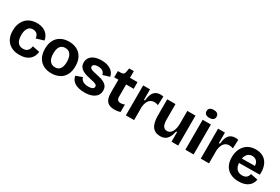

<svg xmlns="http://www.w3.org/2000/svg" viewBox="80 -1820 4255 2914"><g transform="rotate(30 2207.5 -362.5)"><path d="M306 14Q238 14 187.5 -6Q137 -26 103 -62Q69 -98 52 -147.5Q35 -197 35 -256Q35 -318 52.5 -369Q70 -420 103.5 -458.5Q137 -497 187 -518Q237 -539 301 -539Q368 -539 415.5 -517Q463 -495 492 -456Q521 -417 529 -366L397 -326Q394 -358 381 -381Q368 -404 345.5 -415Q323 -426 295 -426Q267 -426 246 -415.5Q225 -405 210.5 -383.5Q196 -362 188.5 -331.5Q181 -301 181 -262Q181 -208 195 -170.5Q209 -133 237.5 -113.5Q266 -94 308 -94Q347 -94 370.5 -110Q394 -126 405.5 -151Q417 -176 419 -202L545 -177Q542 -137 526 -102.5Q510 -68 480.5 -41.5Q451 -15 408 -0.5Q365 14 306 14Z M864 14Q785 14 725 -17.5Q665 -49 631 -110.5Q597 -172 597 -264Q597 -356 631.5 -417Q666 -478 726.5 -508.5Q787 -539 863 -539Q942 -539 1002 -508Q1062 -477 1096.5 -415.5Q1131 -354 1131 -262Q1131 -168 1096 -106.5Q1061 -45 1000 -15.5Q939 14 864 14ZM868 -93Q907 -93 933 -111.5Q959 -130 972.5 -166Q986 -202 986 -254Q986 -309 971.5 -347.5Q957 -386 929.5 -406.5Q902 -427 860 -427Q822 -427 795.5 -409Q769 -391 755.5 -355Q742 -319 742 -266Q742 -181 775 -137Q808 -93 868 -93Z M1444 14Q1391 14 1348 4Q1305 -6 1274 -25.5Q1243 -45 1224 -73Q1205 -101 1200 -137L1312 -177Q1316 -154 1333.5 -134Q1351 -114 1381 -103Q1411 -92 1453 -92Q1498 -92 1523 -105.5Q1548 -119 1548 -144Q1548 -163 1534 -174Q1520 -185 1494 -193Q1468 -201 1429 -208Q1390 -217 1352 -227.5Q1314 -238 1281.5 -256Q1249 -274 1229.5 -303Q1210 -332 1210 -377Q1210 -426 1236 -462Q1262 -498 1312 -518.5Q1362 -539 1433 -539Q1498 -539 1547 -521Q1596 -503 1627.5 -469.5Q1659 -436 1668 -388L1550 -352Q1547 -378 1531.5 -396Q1516 -414 1491 -423.5Q1466 -433 1433 -433Q1391 -433 1367.5 -419Q1344 -405 1344 -382Q1344 -363 1359 -351Q1374 -339 1402 -331.5Q1430 -324 1468 -316Q1507 -308 1544.5 -297.5Q1582 -287 1613 -270Q1644 -253 1662.5 -224.5Q1681 -196 1681 -152Q1681 -100 1653 -63Q1625 -26 1572.5 -6Q1520 14 1444 14Z M1969 12Q1880 12 1838.5 -34.5Q1797 -81 1797 -182V-412H1723L1725 -522H1772Q1806 -523 1822 -534.5Q1838 -546 1842 -575L1853 -642H1935V-525H2067V-408H1935V-189Q1935 -153 1952.5 -136.5Q1970 -120 2004 -120Q2022 -120 2039.5 -124Q2057 -128 2071 -137V-4Q2040 6 2014.5 9Q1989 12 1969 12Z M2166 0V-257V-525H2286V-341H2304Q2311 -410 2330.5 -453Q2350 -496 2384 -516.5Q2418 -537 2468 -537Q2478 -537 2489.5 -536Q2501 -535 2516 -531L2510 -378Q2493 -385 2475 -388Q2457 -391 2443 -391Q2405 -391 2377 -373Q2349 -355 2332.5 -320.5Q2316 -286 2310 -237V0Z M2772 14Q2680 14 2634 -48.5Q2588 -111 2588 -238V-525H2733V-254Q2733 -179 2755.5 -142.5Q2778 -106 2824 -106Q2852 -106 2872.5 -119.5Q2893 -133 2908 -158.5Q2923 -184 2931 -218.5Q2939 -253 2940 -295V-525H3083V-218V0H2966V-169H2949Q2936 -105 2913 -64.5Q2890 -24 2855.5 -5Q2821 14 2772 14Z M3209 0V-525H3353V0ZM3281 -600Q3239 -600 3216.5 -617.5Q3194 -635 3194 -669Q3194 -704 3216.5 -721.5Q3239 -739 3281 -739Q3324 -739 3346.5 -721.5Q3369 -704 3369 -669Q3369 -635 3346.5 -617.5Q3324 -600 3281 -600Z M3479 0V-257V-525H3599V-341H3617Q3624 -410 3643.5 -453Q3663 -496 3697 -516.5Q3731 -537 3781 -537Q3791 -537 3802.5 -536Q3814 -535 3829 -531L3823 -378Q3806 -385 3788 -388Q3770 -391 3756 -391Q3718 -391 3690 -373Q3662 -355 3645.5 -320.5Q3629 -286 3623 -237V0Z M4147 14Q4081 14 4031 -4.5Q3981 -23 3946 -57.5Q3911 -92 3893 -141.5Q3875 -191 3875 -253Q3875 -315 3892.5 -367Q3910 -419 3943.5 -458Q3977 -497 4026 -518Q4075 -539 4137 -539Q4198 -539 4244.5 -519Q4291 -499 4322 -460Q4353 -421 4367.5 -365Q4382 -309 4377 -236L3968 -233V-312L4291 -315L4244 -274Q4250 -327 4237 -360.5Q4224 -394 4197.5 -410.5Q4171 -427 4138 -427Q4100 -427 4072 -406.5Q4044 -386 4028.5 -348Q4013 -310 4013 -256Q4013 -172 4049.5 -132Q4086 -92 4147 -92Q4175 -92 4194.5 -99.5Q4214 -107 4226.5 -119Q4239 -131 4246 -146.5Q4253 -162 4257 -178L4383 -153Q4376 -116 4359 -85.5Q4342 -55 4313 -33Q4284 -11 4243.5 1.5Q4203 14 4147 14Z"/></g></svg>

Font: Bricolage Grotesque 24pt
Style: Bold
Weight: 700
Designer: Mathieu Triay
Foundry: Atelier Triay
Version: Version 1.001;gftools[0.9.33.dev8+g029e19f]